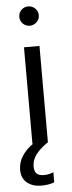

<svg xmlns="http://www.w3.org/2000/svg" viewBox="-60 -710 357 951"><g transform="rotate(-5 118.5 -235.0)"><path d="M70 -632Q70 -652 84 -666Q98 -680 118 -680Q138 -680 152.5 -666Q167 -652 167 -632Q167 -612 152.5 -598Q138 -584 118 -584Q98 -584 84 -598Q70 -612 70 -632ZM171 149V199Q146 210 105 210Q63 210 35.5 187.5Q8 165 8 123Q8 86 29 54Q50 22 83 0H80V-480H157V0H155Q116 27 96 54Q76 81 76 112Q76 137 87.5 148Q99 159 124 159Q149 159 171 149Z"/></g></svg>

Font: Prompt Light
Style: Regular
Weight: 300
Designer: Katatrad Team
Foundry: CadsonDemak
Version: Version 1.001